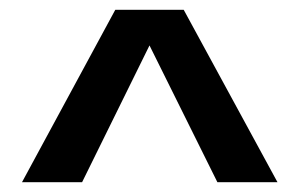

<svg xmlns="http://www.w3.org/2000/svg" viewBox="-20 -700 612 393"><path d="M25 -327 216 -680H356L548 -327H425L286 -607L148 -327Z"/></svg>

Font: Teachers SemiBold
Style: Regular
Weight: 600
Version: Version 1.001